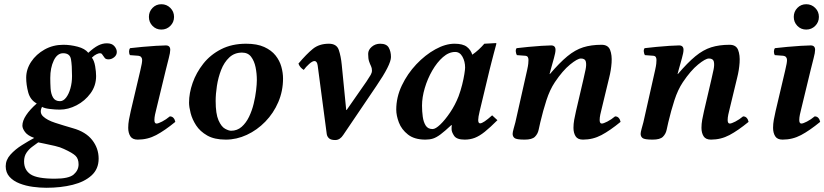

<svg xmlns="http://www.w3.org/2000/svg" viewBox="-20 -651 3903 909"><path d="M435 -291Q435 -245 408.5 -209Q382 -173 342.5 -152.5Q303 -132 263 -132Q242 -132 216.5 -135Q191 -138 179 -145Q165 -118 184 -100Q203 -82 241.5 -69.5Q280 -57 325 -44Q386 -27 416.5 12Q447 51 447 100Q447 149 413.5 179.5Q380 210 324 224Q268 238 199 238Q169 238 135.5 233.5Q102 229 72.5 217.5Q43 206 25 186Q7 166 7 136Q7 106 29.5 81Q52 56 84 36Q116 16 142 2Q111 -9 98.5 -26Q86 -43 86 -56Q86 -79 104 -106Q122 -133 154 -161Q123 -178 113.5 -214Q104 -250 104 -283Q104 -323 127.5 -358.5Q151 -394 191 -416.5Q231 -439 280 -439Q313 -439 347.5 -430Q382 -421 398 -401Q424 -425 444.5 -435.5Q465 -446 486 -446Q510 -446 521.5 -432.5Q533 -419 533 -405Q533 -390 520.5 -380Q508 -370 494 -370Q481 -370 476 -376.5Q471 -383 467 -389Q465 -393 462 -396Q459 -399 452 -399Q447 -399 436.5 -394Q426 -389 415 -378Q426 -364 430.5 -337.5Q435 -311 435 -291ZM321 -291Q321 -342 316 -370.5Q311 -399 279 -399Q251 -399 234.5 -364.5Q218 -330 218 -282Q218 -258 219.5 -232.5Q221 -207 231 -189.5Q241 -172 264 -172Q280 -172 293 -189Q306 -206 313.5 -233Q321 -260 321 -291ZM161 23Q149 32 133 43.5Q117 55 105.5 72Q94 89 94 113Q94 154 125 174.5Q156 195 240 195Q306 195 329 175Q352 155 352 127Q352 101 338 87Q324 73 282 54Q266 46 240.5 40Q215 34 192.5 29.5Q170 25 161 23Z M765 -320 720 -134Q717 -123 714 -108.5Q711 -94 711 -83Q711 -66 721 -66Q729 -66 747.5 -75.5Q766 -85 784 -100Q795 -100 801.5 -92.5Q808 -85 810 -74Q760 -33 719.5 -11.5Q679 10 632 10Q607 10 597 -6Q587 -22 587 -46Q587 -64 590.5 -84Q594 -104 599 -125L644 -316Q649 -337 651 -348.5Q653 -360 653 -367Q653 -375 648.5 -380.5Q644 -386 635 -387L595 -390Q591 -397 591 -407Q591 -417 596 -423Q620 -426 653.5 -429Q687 -432 718 -434Q749 -436 765 -436Q786 -436 786 -415Q786 -402 779 -375.5Q772 -349 765 -320ZM685 -571Q685 -596 702 -613.5Q719 -631 744 -631Q769 -631 786.5 -613.5Q804 -596 804 -571Q804 -546 786.5 -528.5Q769 -511 744 -511Q719 -511 702 -528.5Q685 -546 685 -571Z M875 -165Q875 -210 892 -258.5Q909 -307 942.5 -349.5Q976 -392 1027 -418Q1078 -444 1145 -444Q1197 -444 1231 -428.5Q1265 -413 1284.5 -388.5Q1304 -364 1312 -335Q1320 -306 1320 -279Q1320 -220 1297.5 -167.5Q1275 -115 1236 -75Q1197 -35 1148.5 -12.5Q1100 10 1049 10Q995 10 961 -9.5Q927 -29 908.5 -57.5Q890 -86 882.5 -115.5Q875 -145 875 -165ZM1001 -173Q1001 -112 1014.5 -81.5Q1028 -51 1045.5 -41.5Q1063 -32 1074 -32Q1103 -32 1124 -50.5Q1145 -69 1159 -98Q1173 -127 1181 -160Q1189 -193 1192.5 -223Q1196 -253 1196 -272Q1196 -303 1190 -332.5Q1184 -362 1169 -382Q1154 -402 1126 -402Q1090 -402 1065.5 -379Q1041 -356 1027 -320Q1013 -284 1007 -245Q1001 -206 1001 -173Z M1619 -131 1621 -130 1715 -265Q1729 -286 1735 -296.5Q1741 -307 1741 -317Q1741 -329 1736.5 -338Q1732 -347 1727.5 -360Q1723 -373 1723 -396Q1723 -415 1740 -429.5Q1757 -444 1780 -444Q1810 -444 1820.5 -425.5Q1831 -407 1831 -381Q1831 -345 1762 -244L1605 -12Q1598 -1 1588.5 5.5Q1579 12 1567 12Q1547 12 1538 4Q1529 -4 1527 -16L1484 -341Q1481 -362 1469 -362Q1459 -362 1443.5 -348Q1428 -334 1418 -320Q1399 -332 1393 -350Q1431 -395 1461 -419.5Q1491 -444 1537 -444Q1574 -444 1584 -414.5Q1594 -385 1598 -344Z M2118 -39Q2118 -42 2118 -48Q2118 -54 2119 -58L2117 -59Q2086 -30 2066 -15Q2046 0 2030 5Q2014 10 1994 10Q1942 10 1911.5 -14Q1881 -38 1868.5 -71Q1856 -104 1856 -132Q1856 -191 1882.5 -246.5Q1909 -302 1951 -346.5Q1993 -391 2041 -417.5Q2089 -444 2132 -444Q2171 -444 2190 -429.5Q2209 -415 2216 -392Q2233 -404 2247 -417Q2261 -430 2273 -444L2328 -447Q2330 -447 2330 -444Q2330 -444 2326.5 -430.5Q2323 -417 2317.5 -397Q2312 -377 2307 -356.5Q2302 -336 2298 -321L2251 -125Q2244 -96 2244 -83Q2244 -67 2253 -67Q2268 -67 2310 -105L2335 -82Q2300 -47 2275 -27Q2250 -7 2228 1.5Q2206 10 2180 10Q2142 10 2130 -8Q2118 -26 2118 -39ZM2151 -195Q2161 -222 2168 -250Q2175 -278 2178.5 -300.5Q2182 -323 2182 -331Q2182 -360 2169.5 -382.5Q2157 -405 2135 -405Q2105 -405 2077 -380.5Q2049 -356 2026.5 -317Q2004 -278 1991 -234Q1978 -190 1978 -151Q1978 -124 1981.5 -98.5Q1985 -73 1995.5 -56.5Q2006 -40 2028 -40Q2042 -40 2064.5 -61.5Q2087 -83 2111 -118.5Q2135 -154 2151 -195Z M2707 -125 2742 -275Q2748 -300 2752.5 -322.5Q2757 -345 2753.5 -359.5Q2750 -374 2730 -374Q2714 -374 2679 -345.5Q2644 -317 2607 -262Q2583 -226 2567 -176.5Q2551 -127 2538 -72Q2534 -55 2530 -36Q2526 -17 2512.5 -3.5Q2499 10 2464 10Q2425 10 2416 2.5Q2407 -5 2407 -17Q2407 -25 2411.5 -41Q2416 -57 2420 -72L2476 -321Q2480 -339 2481 -349.5Q2482 -360 2482 -367Q2482 -375 2479 -380.5Q2476 -386 2467 -387L2427 -390Q2423 -397 2422 -407Q2421 -417 2426 -423Q2450 -426 2482 -429Q2514 -432 2543.5 -434Q2573 -436 2589 -436Q2610 -436 2610 -415Q2610 -402 2602.5 -375.5Q2595 -349 2587 -320L2582 -301L2583 -300Q2629 -354 2666 -384.5Q2703 -415 2741 -427Q2779 -439 2828 -439Q2859 -439 2868.5 -414.5Q2878 -390 2875.5 -354Q2873 -318 2864 -283L2828 -134Q2825 -123 2822 -108.5Q2819 -94 2819 -83Q2819 -66 2829 -66Q2837 -66 2855.5 -75.5Q2874 -85 2892 -100Q2903 -100 2909.5 -92.5Q2916 -85 2918 -74Q2868 -33 2827.5 -11.5Q2787 10 2740 10Q2715 10 2705 -6Q2695 -22 2695 -46Q2695 -64 2698.5 -84Q2702 -104 2707 -125Z M3313 -125 3348 -275Q3354 -300 3358.5 -322.5Q3363 -345 3359.5 -359.5Q3356 -374 3336 -374Q3320 -374 3285 -345.5Q3250 -317 3213 -262Q3189 -226 3173 -176.5Q3157 -127 3144 -72Q3140 -55 3136 -36Q3132 -17 3118.5 -3.5Q3105 10 3070 10Q3031 10 3022 2.5Q3013 -5 3013 -17Q3013 -25 3017.5 -41Q3022 -57 3026 -72L3082 -321Q3086 -339 3087 -349.5Q3088 -360 3088 -367Q3088 -375 3085 -380.5Q3082 -386 3073 -387L3033 -390Q3029 -397 3028 -407Q3027 -417 3032 -423Q3056 -426 3088 -429Q3120 -432 3149.5 -434Q3179 -436 3195 -436Q3216 -436 3216 -415Q3216 -402 3208.5 -375.5Q3201 -349 3193 -320L3188 -301L3189 -300Q3235 -354 3272 -384.5Q3309 -415 3347 -427Q3385 -439 3434 -439Q3465 -439 3474.5 -414.5Q3484 -390 3481.5 -354Q3479 -318 3470 -283L3434 -134Q3431 -123 3428 -108.5Q3425 -94 3425 -83Q3425 -66 3435 -66Q3443 -66 3461.5 -75.5Q3480 -85 3498 -100Q3509 -100 3515.5 -92.5Q3522 -85 3524 -74Q3474 -33 3433.5 -11.5Q3393 10 3346 10Q3321 10 3311 -6Q3301 -22 3301 -46Q3301 -64 3304.5 -84Q3308 -104 3313 -125Z M3818 -320 3773 -134Q3770 -123 3767 -108.5Q3764 -94 3764 -83Q3764 -66 3774 -66Q3782 -66 3800.5 -75.5Q3819 -85 3837 -100Q3848 -100 3854.5 -92.5Q3861 -85 3863 -74Q3813 -33 3772.5 -11.5Q3732 10 3685 10Q3660 10 3650 -6Q3640 -22 3640 -46Q3640 -64 3643.5 -84Q3647 -104 3652 -125L3697 -316Q3702 -337 3704 -348.5Q3706 -360 3706 -367Q3706 -375 3701.5 -380.5Q3697 -386 3688 -387L3648 -390Q3644 -397 3644 -407Q3644 -417 3649 -423Q3673 -426 3706.5 -429Q3740 -432 3771 -434Q3802 -436 3818 -436Q3839 -436 3839 -415Q3839 -402 3832 -375.5Q3825 -349 3818 -320ZM3738 -571Q3738 -596 3755 -613.5Q3772 -631 3797 -631Q3822 -631 3839.5 -613.5Q3857 -596 3857 -571Q3857 -546 3839.5 -528.5Q3822 -511 3797 -511Q3772 -511 3755 -528.5Q3738 -546 3738 -571Z"/></svg>

Font: Libertinus Serif Semibold Italic
Style: Regular
Weight: 600
Italic angle: -11.5°
Designer: Philipp H. Poll, Khaled Hosny
Foundry: Caleb Maclennan
Version: Version 7.051;RELEASE